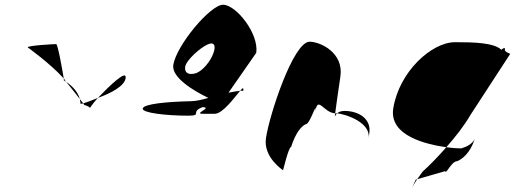

<svg xmlns="http://www.w3.org/2000/svg" viewBox="-20 -732 2173 810"><path d="M97 -532C97 -532 191 -465 249 -401C244 -432 224 -546 217 -546C207 -546 95 -540 97 -532ZM249 -401C250 -397 249 -394 249 -393C249 -393 254 -391 259 -387C255 -391 253 -397 249 -401ZM259 -387C282 -359 303 -332 317 -314C307 -351 275 -376 259 -387ZM317 -314C318 -308 319 -301 320 -294C323 -294 327 -295 331 -296C328 -300 323 -306 317 -314ZM331 -296C333 -292 336 -290 335 -290C329 -290 360 -284 359 -276C359 -276 371 -295 393 -319C366 -308 346 -300 331 -296ZM393 -319C449 -339 505 -369 510 -402C516 -442 442 -370 393 -319Z M582 -274C579 -256 679 -244 774 -244C836 -244 780 -260 835 -280C878 -278 795 -252 835 -252H886C920 -252 970 -322 993 -349C982 -348 965 -345 944 -341L1061 -509C1073 -590 976 -712 921 -712C867 -712 724 -540 711 -458C703 -405 798 -348 859 -319C832 -311 805 -305 784 -305C689 -303 585 -294 582 -274ZM761 -449C765 -479 827 -532 855 -544C882 -557 893 -542 880 -507C867 -472 837 -436 809 -424C779 -414 758 -422 761 -449ZM993 -349C1002 -350 1006 -349 1006 -347C1009 -365 1004 -362 993 -349Z M1102 -149C1090 -68 1174 -14 1174 -14C1173 -6 1197 -112 1208 -112C1227 -171 1251 -200 1270 -208C1289 -208 1318 -314 1310 -261C1321 -331 1345 -256 1394 -254C1398 -281 1406 -346 1416 -409C1431 -510 1331 -556 1286 -556C1218 -556 1117 -250 1102 -149ZM1394 -254C1394 -246 1392 -242 1393 -241C1392 -237 1394 -246 1402 -254ZM1402 -254C1440 -250 1545 -215 1535 -149L1538 -170C1547 -228 1497 -264 1433 -264C1418 -264 1408 -259 1402 -254Z M1639 -274C1621 -158 1782 -122 1863 -111C1901 -154 1938 -201 1964 -246L2132 -504C2139 -504 2108 -512 2110 -522C2112 -533 2104 -530 2095 -522C2064 -552 1979 -554 1900 -554C1800 -554 1663 -428 1639 -274ZM1734 26C1711 76 1715 62 1740 24ZM1740 24 1858 -10C1862 6 1884 -52 1909 -52C1928 -60 1963 -84 1983 -146C1972 -124 1949 -113 1926 -106C1914 -106 1890 -107 1863 -111C1829 -72 1794 -36 1763 -8C1754 4 1746 15 1740 24Z"/></svg>

Font: Ampere
Style: SuCndIta
Weight: 400
Version: Version 1